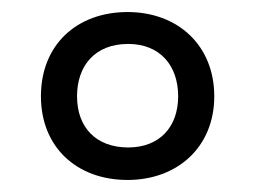

<svg xmlns="http://www.w3.org/2000/svg" viewBox="-20 -743 424 319"><path d="M192 -444C274 -444 336 -498 336 -583C336 -668 275 -723 192 -723C108 -723 48 -669 48 -583C48 -499 107 -444 192 -444ZM193 -498C140 -498 108 -531 108 -583C108 -633 137 -670 193 -670C245 -670 276 -635 276 -583C276 -532 245 -498 193 -498Z"/></svg>

Font: Noto Sans Sinhala UI Condensed
Style: Regular
Weight: 400
Width: 3
Designer: Jelle Bosma - Monotype Design Team
Foundry: Monotype Imaging Inc.
Version: Version 2.006